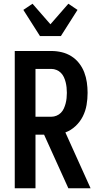

<svg xmlns="http://www.w3.org/2000/svg" viewBox="-20 -1008 540 1028"><path d="M59 0V-735H255Q283 -735 310.5 -728.5Q338 -722 362 -707Q386 -692 403.5 -669.5Q421 -647 431 -621Q441 -595 445 -567Q449 -539 449 -511Q449 -478 443.5 -446Q438 -414 423.5 -385Q409 -356 384.5 -333Q360 -310 330 -299L465 0H346L216 -287H170V0ZM170 -383H255Q269 -383 282.5 -388.5Q296 -394 306 -404Q316 -414 322 -427.5Q328 -441 331.5 -454.5Q335 -468 336.5 -482.5Q338 -497 338 -511Q338 -525 336.5 -539.5Q335 -554 331.5 -568Q328 -582 322 -595Q316 -608 306 -618Q296 -628 282.5 -633.5Q269 -639 255 -639H170ZM194 -815 105 -955 154 -988 250 -878 346 -988 395 -955 306 -815Z"/></svg>

Font: Iosevka SS18
Style: Bold
Weight: 700
Monospace: yes
Designer: Belleve Invis
Foundry: Belleve Invis
Version: Version 25.1.1; ttfautohint (v1.8.4)